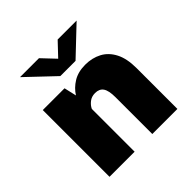

<svg xmlns="http://www.w3.org/2000/svg" viewBox="-183 -862 1017 1017"><g transform="rotate(-45 325.0 -354.0)"><path d="M73 0V-500H236L252 -430.5Q273.5 -465 310.8 -488Q348 -511 402 -511Q453 -511 493.8 -489.5Q534.5 -468 558 -422.5Q581.5 -377 581.5 -305V0H393.5V-276Q393.5 -325.5 378.8 -346.8Q364 -368 332.5 -368Q306 -368 287.8 -353.5Q269.5 -339 261 -320.5V0ZM111 -708.5H253L323 -634.5L393 -708.5H535L380 -561.5H266Z"/></g></svg>

Font: Trispace ExtraBold
Style: Regular
Weight: 800
Designer: Tyler Finck
Foundry: Etcetera Type Company
Version: Version 1.210; ttfautohint (v1.8.3)